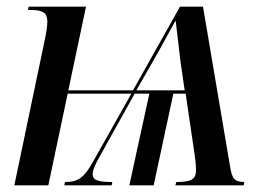

<svg xmlns="http://www.w3.org/2000/svg" viewBox="-20 -556 795 576"><path d="M114 -435 23 0H125L183 -275H374L258 -69C232 -23 215 -10 175 -10L173 0H315L317 -10C278 -10 258 -14 258 -33C258 -46 265 -62 281 -90L384 -275H428L368 0H441L500 -275H537L563 -98C567 -73 568 -55 568 -45C568 -17 552 -10 509 -10L506 0H711L713 -10C684 -11 676 -18 670 -58L589 -536H520L379 -285H185L238 -536H66L64 -526H73C108 -526 122 -518 122 -491C122 -479 119 -456 114 -435ZM389 -285 452 -395C481 -447 494 -472 506 -493H507C510 -465 516 -422 521 -375L534 -285Z"/></svg>

Font: Noto Serif Display Condensed Medium
Style: Italic
Weight: 500
Width: 3
Italic angle: -12°
Designer: Monotype Design Team
Foundry: Monotype Imaging Inc.
Version: Version 2.009